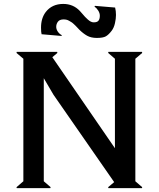

<svg xmlns="http://www.w3.org/2000/svg" viewBox="-20 -967 816 987"><path d="M297.9 -786.1 295.9 -782.2 193.8 -791Q190.9 -801.3 190.9 -825.2Q190.9 -873 214.8 -904.8Q247.1 -946.8 305.2 -946.8Q356 -946.8 390.1 -911.1Q393.6 -907.7 402.6 -897Q411.6 -886.2 417.2 -880.4Q422.9 -874.5 431.2 -866.9Q439.5 -859.4 447 -855.7Q454.6 -852.1 461.9 -852.1Q480 -852.1 486.6 -861.1Q493.2 -870.1 493.2 -886.2Q493.2 -899.4 485.1 -912.4Q477.1 -925.3 465.8 -933.1L467.8 -937L571.8 -928.2Q576.2 -910.6 576.2 -890.1Q576.2 -871.1 571 -847.9Q565.9 -824.7 554.2 -809.1Q538.6 -788.6 524.2 -780.3Q509.8 -772 478 -772Q448.2 -772 427.7 -783.4Q407.2 -794.9 387.2 -814.9Q386.2 -815.9 378.9 -823.7Q371.6 -831.5 368.9 -834.2Q366.2 -836.9 359.1 -843.5Q352.1 -850.1 347.2 -853Q342.3 -856 335.2 -860.1Q328.1 -864.3 321.3 -865.7Q314.5 -867.2 307.1 -867.2Q286.6 -867.2 277.8 -855.5Q269 -843.8 269 -829.1Q269 -816.4 277.3 -804.2Q285.6 -792 297.9 -786.1ZM205.1 -564.9V-35.2L240.2 -4.9L238.8 0H65.9L64.9 -4.9L100.1 -35.2V-665L64.9 -694.8L65.9 -700.2H273.9L274.9 -694.8L249 -672.9L570.8 -205.1V-665L536.1 -694.8L537.1 -700.2H710L710.9 -694.8L675.8 -665V-35.2L710.9 -4.9L710 0H537.1L536.1 -4.9L566.9 -30.8L254.9 -480Z"/></svg>

Font: Tiffany Gothic CC
Style: Regular
Weight: 400
Designer: indestructible type*
Foundry: Cowboy Collective
Version: Version 1.000